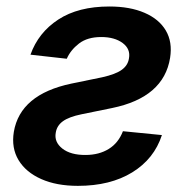

<svg xmlns="http://www.w3.org/2000/svg" viewBox="-20 -573 592 603"><path d="M75.7 -401.3 189.7 -388.5Q201.6 -415.8 228.1 -436.3Q254.6 -456.7 297.9 -456.7Q339.8 -456.7 365.2 -437.9Q390.5 -419 385 -389.6Q381.8 -367.9 362.6 -353.9Q343.4 -339.8 300.8 -330.3L204 -310.4Q43.3 -276.6 23.4 -158.7Q15.3 -108.3 38.3 -70.1Q61.4 -32 109.4 -10.7Q157.3 10.7 224.5 10.7Q326.4 10.7 395.2 -31.6Q464.1 -73.9 488.5 -148.8L366.1 -160.9Q351.8 -123.9 321.6 -105.3Q291.5 -86.6 249.5 -86.3Q201.8 -85.9 175.7 -106.5Q149.7 -127.1 155.1 -156.2Q158.5 -178.3 177.4 -192.1Q196.4 -206 236 -214.1L332 -233.7Q494.3 -267 514.2 -391.3Q522.1 -441.1 500.8 -477.1Q479.6 -513.1 433.9 -532.8Q388.2 -552.6 323.6 -552.6Q225.9 -552.6 163.2 -511.7Q100.5 -470.9 75.7 -401.3Z"/></svg>

Font: Inter UI Semi Bold
Style: Italic
Weight: 600
Italic angle: -9.39999°
Designer: Rasmus Andersson
Foundry: rsms
Version: 3.2;8d6f07862